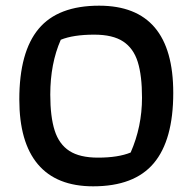

<svg xmlns="http://www.w3.org/2000/svg" viewBox="-20 -648 678 676"><path d="M48 -298Q48 -465 116 -546.5Q184 -628 329 -628Q590 -628 590 -321Q590 -155 521.5 -73.5Q453 8 308 8Q179 8 113.5 -69.5Q48 -147 48 -298ZM440 -111Q480 -202 480 -304Q480 -382 465 -430Q450 -478 413.5 -502Q377 -526 312 -526Q238 -526 194 -508Q157 -424 157 -315Q157 -237 172.5 -188.5Q188 -140 224.5 -116.5Q261 -93 325 -93Q396 -93 440 -111Z"/></svg>

Font: Athiti SemiBold
Style: Regular
Weight: 600
Designer: CadsonDemak Team
Foundry: CadsonDemak
Version: Version 1.032